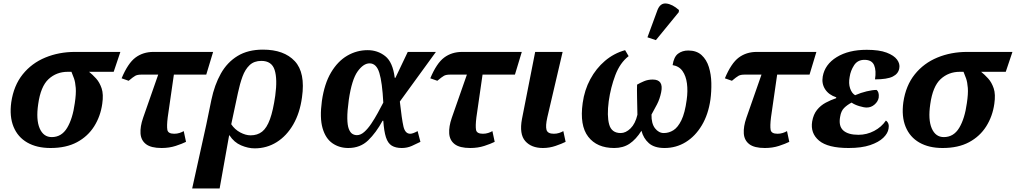

<svg xmlns="http://www.w3.org/2000/svg" viewBox="-20 -831 5773 1091"><path d="M267 10Q189 10 135 -21Q81 -52 57 -110.5Q33 -169 44 -250Q58 -345 109 -408.5Q160 -472 237.5 -504Q315 -536 406 -536H664L626 -423H486Q506 -407 526 -385Q546 -363 557.5 -329Q569 -295 561 -241Q551 -170 515 -113Q479 -56 417.5 -23Q356 10 267 10ZM274 -52Q330 -52 361.5 -104.5Q393 -157 405 -245Q413 -298 410.5 -331Q408 -364 400.5 -385.5Q393 -407 386 -423H365Q301 -423 256 -381.5Q211 -340 197 -239Q184 -151 205.5 -101.5Q227 -52 274 -52Z M898 10Q838 10 809.5 -12Q781 -34 778.5 -73Q776 -112 793 -161L879 -407H783Q761 -407 749 -400.5Q737 -394 711 -372L671 -386Q707 -472 750 -504Q793 -536 852 -536H1191L1152 -407H968L933 -164Q927 -115 931 -93Q935 -71 970 -71Q986 -71 1000 -75.5Q1014 -80 1024 -86L1037 -25Q1015 -14 978.5 -2Q942 10 898 10Z M1181 -263Q1199 -349 1235 -413Q1271 -477 1330 -513Q1389 -549 1474 -549Q1594 -549 1655 -483.5Q1716 -418 1696 -278Q1684 -189 1646.5 -124Q1609 -59 1552.5 -23.5Q1496 12 1427 12Q1390 12 1350 -5Q1310 -22 1284 -62H1282L1228 240H1072L1152 -122ZM1404 -62Q1443 -62 1469.5 -83Q1496 -104 1514 -153.5Q1532 -203 1544 -287Q1557 -382 1540.5 -433.5Q1524 -485 1465 -485Q1424 -485 1398.5 -461Q1373 -437 1358 -396Q1343 -355 1332 -303L1294 -125Q1314 -95 1345 -78.5Q1376 -62 1404 -62Z M1959 10Q1908 10 1869 -17Q1830 -44 1813 -102.5Q1796 -161 1809 -257Q1823 -355 1861 -419Q1899 -483 1953 -514.5Q2007 -546 2069 -546Q2126 -546 2169 -512Q2212 -478 2223 -389H2227L2297 -536H2457L2252 -254Q2263 -154 2272.5 -112.5Q2282 -71 2311 -71Q2326 -71 2353 -86L2369 -25Q2347 -14 2320.5 -2Q2294 10 2263 10Q2228 10 2206 -3.5Q2184 -17 2173 -51Q2162 -85 2158 -145H2154Q2117 -77 2072 -33.5Q2027 10 1959 10ZM2008 -63Q2029 -63 2049.5 -81Q2070 -99 2089.5 -128Q2109 -157 2126.5 -189Q2144 -221 2158 -248Q2152 -363 2135.5 -417Q2119 -471 2080 -471Q2045 -471 2012 -425Q1979 -379 1962 -264Q1953 -199 1953.5 -159Q1954 -119 1962 -98.5Q1970 -78 1982 -70.5Q1994 -63 2008 -63Z M2652 10Q2592 10 2563.5 -12Q2535 -34 2532.5 -73Q2530 -112 2547 -161L2633 -407H2537Q2515 -407 2503 -400.5Q2491 -394 2465 -372L2425 -386Q2461 -472 2504 -504Q2547 -536 2606 -536H2945L2906 -407H2722L2687 -164Q2681 -115 2685 -93Q2689 -71 2724 -71Q2740 -71 2754 -75.5Q2768 -80 2778 -86L2791 -25Q2769 -14 2732.5 -2Q2696 10 2652 10Z M3065 10Q2999 10 2964.5 -29.5Q2930 -69 2946 -155L3021 -536H3177L3090 -164Q3079 -115 3085.5 -93Q3092 -71 3127 -71Q3143 -71 3157 -75.5Q3171 -80 3181 -86L3194 -25Q3172 -14 3137 -2Q3102 10 3065 10Z M3291 -246Q3301 -319 3334 -380.5Q3367 -442 3417.5 -485Q3468 -528 3532 -546L3552 -512Q3503 -474 3476.5 -404Q3450 -334 3439 -256Q3428 -173 3441.5 -124Q3455 -75 3507 -75Q3536 -75 3563 -101.5Q3590 -128 3602 -179Q3601 -233 3600 -277Q3599 -321 3600 -350Q3617 -360 3639.5 -369.5Q3662 -379 3689 -379Q3752 -379 3737 -307Q3729 -268 3713 -237.5Q3697 -207 3682 -180Q3681 -129 3702 -102Q3723 -75 3752 -75Q3781 -75 3806.5 -91Q3832 -107 3852 -148Q3872 -189 3882 -264Q3889 -314 3883.5 -356.5Q3878 -399 3858.5 -427Q3839 -455 3802 -461Q3809 -508 3833 -526Q3857 -544 3891 -544Q3938 -544 3966.5 -518Q3995 -492 4008 -450Q4021 -408 4022 -359.5Q4023 -311 4017 -266Q4005 -181 3968 -119Q3931 -57 3876.5 -23.5Q3822 10 3756 10Q3698 10 3667 -17.5Q3636 -45 3625 -88Q3594 -39 3557.5 -14.5Q3521 10 3470 10Q3372 10 3322.5 -54Q3273 -118 3291 -246ZM3707 -603 3659 -619 3716 -774Q3732 -815 3766.5 -811Q3801 -807 3838 -774L3837 -762Z M4326 10Q4266 10 4237.5 -12Q4209 -34 4206.5 -73Q4204 -112 4221 -161L4307 -407H4211Q4189 -407 4177 -400.5Q4165 -394 4139 -372L4099 -386Q4135 -472 4178 -504Q4221 -536 4280 -536H4619L4580 -407H4396L4361 -164Q4355 -115 4359 -93Q4363 -71 4398 -71Q4414 -71 4428 -75.5Q4442 -80 4452 -86L4465 -25Q4443 -14 4406.5 -2Q4370 10 4326 10Z M4802 10Q4684 10 4634 -32Q4584 -74 4595 -141Q4602 -181 4622.5 -206.5Q4643 -232 4672 -247.5Q4701 -263 4731 -273L4732 -278Q4689 -292 4668.5 -324Q4648 -356 4655 -396Q4667 -465 4734.5 -506.5Q4802 -548 4905 -548Q4976 -548 5018 -532Q5060 -516 5077.5 -492Q5095 -468 5090 -443Q5085 -412 5053 -396Q5021 -380 4952 -380Q4960 -430 4947 -460.5Q4934 -491 4892 -491Q4853 -491 4833 -460Q4813 -429 4808 -394Q4801 -357 4810.5 -329Q4820 -301 4839 -290Q4871 -304 4904.5 -312Q4938 -320 4961 -320Q4968 -315 4971.5 -304Q4975 -293 4973 -276Q4969 -254 4949.5 -237Q4930 -220 4905 -220Q4889 -220 4862.5 -228Q4836 -236 4819 -248Q4794 -235 4776.5 -217.5Q4759 -200 4754 -168Q4744 -115 4771.5 -90Q4799 -65 4858 -65Q4905 -65 4947 -87Q4989 -109 5014 -146Q5035 -131 5029 -100Q5025 -73 4999 -48Q4973 -23 4924.5 -6.5Q4876 10 4802 10Z M5336 10Q5258 10 5204 -21Q5150 -52 5126 -110.5Q5102 -169 5113 -250Q5127 -345 5178 -408.5Q5229 -472 5306.5 -504Q5384 -536 5475 -536H5733L5695 -423H5555Q5575 -407 5595 -385Q5615 -363 5626.5 -329Q5638 -295 5630 -241Q5620 -170 5584 -113Q5548 -56 5486.5 -23Q5425 10 5336 10ZM5343 -52Q5399 -52 5430.5 -104.5Q5462 -157 5474 -245Q5482 -298 5479.5 -331Q5477 -364 5469.5 -385.5Q5462 -407 5455 -423H5434Q5370 -423 5325 -381.5Q5280 -340 5266 -239Q5253 -151 5274.5 -101.5Q5296 -52 5343 -52Z"/></svg>

Font: Noto Serif
Style: Bold Italic
Weight: 700
Italic angle: -12°
Designer: Monotype Design Team
Foundry: Monotype Imaging Inc.
Version: Version 2.013